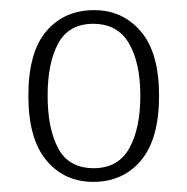

<svg xmlns="http://www.w3.org/2000/svg" viewBox="-20 -739 370 379"><path d="M164 -380Q107 -380 71.5 -422.5Q36 -465 36 -550Q36 -636 71.5 -677.5Q107 -719 166 -719Q222 -719 258 -677Q294 -635 294 -550Q294 -465 258.5 -422.5Q223 -380 164 -380ZM165 -407Q213 -407 235 -446Q257 -485 257 -550Q257 -615 234.5 -653.5Q212 -692 164 -692Q116 -692 95 -653.5Q74 -615 74 -550Q74 -485 95 -446Q116 -407 165 -407Z"/></svg>

Font: Noto Serif Tamil SemiCondensed ExtraLight
Style: Regular
Weight: 200
Width: 4
Designer: Indian Type Foundry, Tom Grace, and the Monotype Design Team
Foundry: Monotype Imaging Inc.
Version: Version 2.004; ttfautohint (v1.8.4.7-5d5b)